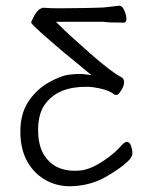

<svg xmlns="http://www.w3.org/2000/svg" viewBox="-20 -494 540 670"><path d="M236 -360Q362 -245 403 -225Q413 -220 413 -207Q413 -194 403 -178.5Q393 -163 388 -163Q385 -163 383.5 -163Q382 -163 381 -163Q361 -179 326 -186Q303 -191 285 -191Q267 -191 254 -190Q172 -183 134 -126Q113 -93 113 -40.5Q113 12 133 46Q168 102 241 102Q250 102 260 101Q303 97 361 53Q387 33 400.5 17Q414 1 423 1Q431 1 436 12Q442 26 442 42Q442 54 424 71Q400 94 346 125Q301 150 245 155Q234 156 224 156Q182 156 146 138Q101 115 76 71Q51 27 51 -35Q51 -97 79 -139.5Q107 -182 150.5 -206.5Q194 -231 226 -234Q244 -236 257.5 -236Q271 -236 281 -234L299 -232L203 -311Q99 -399 89 -414Q89 -420 95 -430Q111 -465 132 -467Q154 -465 186.5 -465Q219 -465 274 -466Q329 -467 343 -468L396 -474Q407 -474 414 -457.5Q421 -441 421 -428Q421 -415 412 -415Q356 -415 341 -418H175Q206 -387 236 -360Z"/></svg>

Font: Moon Stars Kai HW Light
Style: Regular
Weight: 300
Designer: GuiWonder
Version: Version 1.101